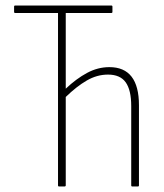

<svg xmlns="http://www.w3.org/2000/svg" viewBox="-20 -675 593 695"><path d="M194 0Q190 0 190 -4V-628H35Q31 -628 31 -632V-651Q31 -655 35 -655H383Q387 -655 387 -651V-632Q387 -628 383 -628H218V-354Q256 -390 295 -411Q334 -432 376 -432Q483 -432 483 -294V-4Q483 0 479 0H459Q455 0 455 -4V-291Q455 -349 435 -377Q415 -405 371 -405Q331 -405 294 -383.5Q257 -362 218 -324V-4Q218 0 213 0Z"/></svg>

Font: Sofia Sans Cond ExtraLight
Style: Regular
Weight: 200
Width: 3
Designer: Botio Nikoltchev, Ani Petrova
Foundry: lettersoup
Version: Version 4.100; ttfautohint (v1.8.3)